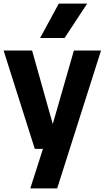

<svg xmlns="http://www.w3.org/2000/svg" viewBox="-21 -828 582 1068"><path d="M172.5 0 -1 -547H157.5L272.5 -138L390 -547H541L297 220H147.5L218 0ZM202 -616.5 306 -808H464L338 -616.5Z"/></svg>

Font: Encode Sans SemiCondensed SemiCondensed
Style: Bold
Weight: 700
Width: 4
Designer: Multiple Designers
Foundry: Impallari Type
Version: Version 3.000; ttfautohint (v1.8.3) -l 8 -r 50 -G 200 -x 14 